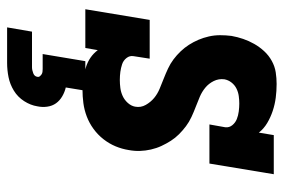

<svg xmlns="http://www.w3.org/2000/svg" viewBox="-149 -429 798 540"><g transform="rotate(90 250.0 -159.0)"><path d="M232 8Q200 8 169.5 -1.5Q139 -11 121 -35L115 0H6L36 -181H145L138 -136Q136 -125 143 -116Q150 -107 160.5 -103.5Q171 -100 182 -98.5Q193 -97 205 -97Q216 -97 227.5 -98.5Q239 -100 250 -105Q261 -110 269.5 -119.5Q278 -129 280 -140Q283 -156 275 -170Q267 -184 255.5 -193.5Q244 -203 229.5 -209Q215 -215 201 -220.5Q187 -226 173 -232.5Q159 -239 147 -248Q135 -257 124.5 -268Q114 -279 106 -291.5Q98 -304 92 -318Q86 -332 82.5 -347.5Q79 -363 79 -379Q79 -395 81 -411Q84 -428 89.5 -444Q95 -460 103.5 -475Q112 -490 124 -503Q136 -516 151.5 -524.5Q167 -533 183.5 -535.5Q200 -538 216 -538Q236 -538 255 -535.5Q274 -533 292 -527Q310 -521 326 -511.5Q342 -502 353 -488L360 -530H470L440 -349H330L338 -394Q339 -405 332 -413.5Q325 -422 315 -426Q305 -430 293.5 -431.5Q282 -433 271 -433Q261 -433 250 -431.5Q239 -430 229 -425Q219 -420 212 -411Q205 -402 203 -391Q201 -375 208 -361Q215 -347 226.5 -337.5Q238 -328 252 -322Q266 -316 280.5 -310.5Q295 -305 309 -298.5Q323 -292 335 -283Q347 -274 357.5 -263.5Q368 -253 376 -240.5Q384 -228 390.5 -214Q397 -200 400.5 -184.5Q404 -169 404.5 -153.5Q405 -138 402 -122Q399 -103 391.5 -85Q384 -67 371.5 -51Q359 -35 342.5 -23Q326 -11 307.5 -4Q289 3 270 5.5Q251 8 232 8ZM57 220 69 150H169Q177 150 186 146.5Q195 143 196 135Q197 131 194.5 128Q192 125 189 123Q186 121 182 120.5Q178 120 174 120H132L152 0H235L226 55Q239 58 251 65Q263 72 270.5 82.5Q278 93 280 107Q282 121 279 135Q276 154 264.5 172Q253 190 235 201Q217 212 197 216Q177 220 157 220Z"/></g></svg>

Font: Iosevka Curly Slab XBdObl
Style: Regular
Weight: 800
Italic angle: -9°
Monospace: yes
Designer: Belleve Invis
Foundry: Belleve Invis
Version: Version 11.1.0; ttfautohint (v1.8.3)